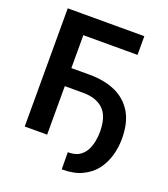

<svg xmlns="http://www.w3.org/2000/svg" viewBox="-158 -842 982 1119"><g transform="rotate(20 332.5 -283.0)"><path d="M207 -614V3H68V-730H543V-614ZM321 -410Q411 -410 482 -379Q551 -347 588 -284Q625 -222 625 -123Q625 -68 610 -17Q594 36 564 75Q532 116 481 140Q432 164 356 164L355 58Q400 58 425 42Q450 26 465 0Q478 -24 485 -57Q491 -89 491 -117Q491 -212 447 -255Q403 -298 321 -298H186V-410Z"/></g></svg>

Font: Sinter Bold
Style: Regular
Weight: 700
Foundry: Adobe & rsms
Version: Version 1.000